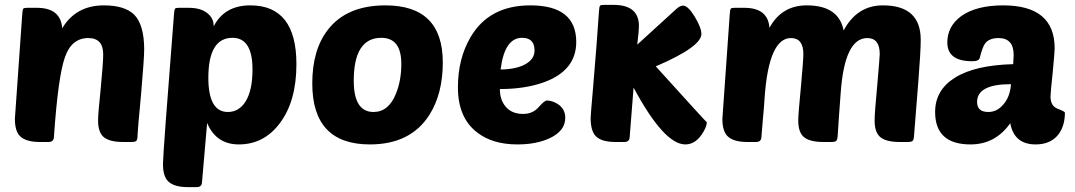

<svg xmlns="http://www.w3.org/2000/svg" viewBox="-20 -582 4405 787"><path d="M393 -221Q403 -325 403 -359Q403 -426 342 -426Q273 -426 246 -347Q218 -268 201 -20Q200 0 179 0H143Q85 0 61 -25Q41 -46 41 -95Q41 -101 71 -521Q72 -543 76 -547Q79 -550 92 -550H131Q229 -550 235 -466Q291 -560 406 -560Q492 -560 531 -521Q571 -479 571 -379Q571 -343 558 -193Q544 -44 544 -31Q544 -10 539 -5Q535 0 517 0H485Q425 0 402 -23Q382 -43 382 -88Q382 -116 393 -221Z M1195 -319Q1195 -167 1127 -77Q1062 10 959 10Q866 10 829 -78L808 165Q807 185 786 185H750Q692 185 668 160Q648 139 648 90Q648 49 693 -521Q694 -543 698 -547Q701 -550 714 -550H753Q804 -550 831 -527Q856 -507 856 -474Q900 -560 1006 -560Q1195 -560 1195 -319ZM834 -263Q834 -123 914 -123Q959 -123 986 -165Q1015 -211 1015 -297Q1015 -427 933 -427Q834 -427 834 -263Z M1260 -240Q1260 -378 1324 -460Q1401 -560 1560 -560Q1795 -560 1795 -326Q1795 -198 1740 -111Q1663 10 1496 10Q1260 10 1260 -240ZM1430 -251Q1430 -123 1511 -123Q1573 -123 1603 -198Q1625 -252 1625 -320Q1625 -427 1543 -427Q1430 -427 1430 -251Z M1936 -39Q1857 -99 1857 -224Q1857 -342 1909 -430Q1985 -560 2154 -560Q2342 -560 2342 -410Q2342 -293 2210 -245Q2133 -217 2029 -217Q2029 -174 2051 -147Q2076 -115 2124 -115Q2164 -115 2188 -143Q2212 -170 2221 -170Q2242 -170 2264 -157Q2297 -137 2297 -99Q2297 -45 2232 -15Q2178 10 2101 10Q1999 10 1936 -39ZM2032 -297Q2095 -298 2132 -318Q2171 -339 2171 -375Q2171 -427 2120 -427Q2048 -427 2032 -297Z M2856 -30Q2828 10 2789 10Q2702 10 2577 -223L2561 -20Q2560 0 2539 0H2503Q2444 0 2421 -25Q2401 -47 2401 -98Q2401 -110 2411 -223Q2426 -399 2435 -533Q2436 -555 2440 -559Q2443 -562 2456 -562H2495Q2599 -562 2599 -475Q2599 -455 2592 -399L2752 -545Q2767 -559 2780 -559Q2800 -559 2828 -513Q2855 -468 2855 -443Q2855 -390 2668 -310Q2877 -79 2877 -81Q2877 -61 2856 -30Z M3107 -93 3101 -20Q3100 0 3079 0H3043Q2985 0 2961 -25Q2941 -46 2941 -95Q2941 -101 2971 -521Q2972 -543 2976 -547Q2979 -550 2992 -550H3031Q3128 -550 3134 -468Q3184 -560 3287 -560Q3418 -560 3438 -457Q3493 -560 3599 -560Q3754 -560 3754 -419Q3754 -371 3744 -245L3727 -31Q3726 -9 3721 -5Q3717 0 3700 0H3668Q3608 0 3585 -23Q3565 -43 3565 -88Q3565 -119 3576 -235Q3586 -351 3586 -360Q3586 -426 3535 -426Q3442 -426 3426 -202Q3417 -83 3414 -31Q3413 -9 3408 -5Q3404 0 3387 0H3355Q3295 0 3272 -23Q3252 -43 3252 -88Q3252 -115 3263 -227Q3273 -338 3273 -360Q3273 -426 3222 -426Q3131 -426 3114 -180Q3112 -145 3107 -93Z M3895 -264Q3977 -315 4133 -319Q4135 -347 4135 -356Q4135 -426 4073 -426Q4035 -426 4018 -404Q4007 -389 3996 -345Q3993 -331 3965 -331Q3863 -331 3863 -408Q3863 -474 3920 -516Q3982 -560 4092 -560Q4303 -560 4303 -384Q4303 -369 4295 -285Q4286 -201 4286 -186Q4286 -147 4316 -136Q4345 -125 4345 -120Q4345 -68 4320 -33Q4288 10 4225 10Q4137 10 4121 -77Q4060 10 3958 10Q3813 10 3813 -123Q3813 -213 3895 -264ZM3985 -164Q3985 -123 4031 -123Q4066 -123 4091 -152Q4120 -183 4124 -237Q3985 -237 3985 -164Z"/></svg>

Font: PoetsenOne
Style: Regular
Weight: 400
Designer: Rodrigo Fuenzalida, Pablo Impallari
Foundry: Pablo Impallari, Rodrigo Fuenzalida
Version: Version 1.000